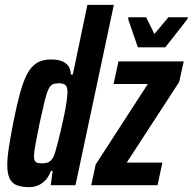

<svg xmlns="http://www.w3.org/2000/svg" viewBox="-20 -763 794 791"><path d="M100 8Q69 8 49 0Q29 -8 19.5 -28Q10 -48 10 -83Q10 -113 16.5 -155Q23 -197 34 -255Q49 -330 63 -381Q77 -432 94 -462Q111 -492 134 -505Q157 -518 189 -518Q217 -518 235 -511Q253 -504 262 -490.5Q271 -477 272 -456H280L340 -743H449L291 0H189L197 -59H190Q180 -33 164.5 -18Q149 -3 132.5 2.5Q116 8 100 8ZM154 -90Q167 -90 176.5 -93.5Q186 -97 194 -107Q202 -117 207 -135Q211 -148 217.5 -172.5Q224 -197 231 -227.5Q238 -258 244.5 -289Q251 -320 254.5 -345Q258 -370 258 -383Q258 -405 249.5 -412.5Q241 -420 223 -420Q208 -420 198 -416Q188 -412 180 -396Q172 -380 164 -347Q156 -314 143 -255Q132 -199 126 -167.5Q120 -136 120 -120Q120 -107 123.5 -100.5Q127 -94 135 -92Q143 -90 154 -90ZM356 0 374 -85 589 -417H448L468 -510H737L718 -425L502 -93H649L629 0ZM548 -568 508 -684 509 -692H582L616 -623L674 -692H754L752 -684L661 -568Z"/></svg>

Font: Saira ExtraCondensed
Style: Bold Italic
Weight: 700
Width: 2
Italic angle: -12°
Designer: Hector Gatti with collaboration of the Omnibus-Type team
Foundry: Omnibus-Type
Version: Version 1.101